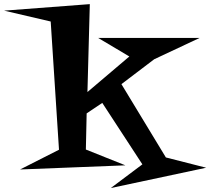

<svg xmlns="http://www.w3.org/2000/svg" viewBox="-150 -827 1039 949"><path d="M869.1 2 397.5 102.5 553.7 -14.6 355.5 -318.4 278.3 -266.6 274.4 -87.9 469.7 -9.8 -50.8 10.7 141.6 -86.9 100.6 -720.7 -129.9 -774.4 293.9 -806.6 282.2 -372.1 489.3 -547.9 335 -639.6H836.9L612.3 -534.2L450.2 -411.1L669.9 -48.8Z"/></svg>

Font: Fontdiner Swanky
Style: Regular
Weight: 400
Designer: Font Diner, Inc
Foundry: Font Diner, Inc
Version: Version 1.001